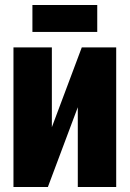

<svg xmlns="http://www.w3.org/2000/svg" viewBox="-20 -750 520 770"><path d="M446 0H292V-320L172 0H34V-560H188V-240L308 -560H446ZM110 -622V-730H370V-622Z"/></svg>

Font: Tektur Condensed
Style: Bold
Weight: 700
Width: 3
Designer: Adam Jagosz
Foundry: Adam Jagosz
Version: Version 1.005;gftools[0.9.30]